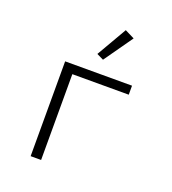

<svg xmlns="http://www.w3.org/2000/svg" viewBox="-140 -877 879 982"><g transform="rotate(20 300.0 -386.0)"><path d="M139 -516H503V-467H196V0H139ZM318 -590 281 -608 376 -772 428 -746Z"/></g></svg>

Font: IBM Plex Mono Light
Style: Regular
Weight: 300
Monospace: yes
Designer: Mike Abbink, Paul van der Laan, Pieter van Rosmalen
Foundry: Bold Monday
Version: Version 2.3